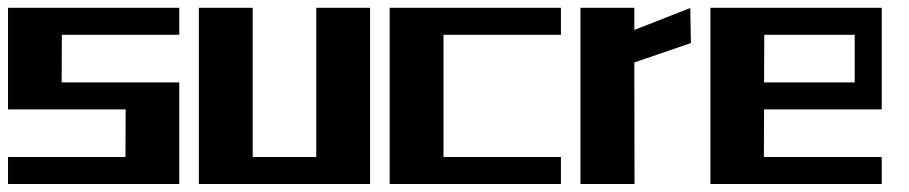

<svg xmlns="http://www.w3.org/2000/svg" viewBox="-20 -459 2269 479"><path d="M0 -439.5H427.2V-372.1H134.3L133.8 -253.4H427.2V0H0V-67.4H293L293.5 -186H0Z M610.4 -67.4H769V-439.5H903.3V0H476.1V-439.5H610.4Z M1379.4 -439.5V-372.1H1086.4V-67.4H1379.4V0H952.1V-439.5Z M1562.5 -303.2 1563 0H1428.2V-439.5H1562.5V-384.3L1702.1 -439L1703.6 -351.6Z M1886.2 -253.4H2112.3V-372.1H1886.7ZM1885.7 -67.4H2179.7V0H1752.4V-439.5H2179.7V-186H1886.2Z"/></svg>

Font: Aqlam Corner
Style: Regular
Weight: 400
Designer: Developer/ Husham Jawad
Version: Version 1.00;December 29, 2020;FontCreator 13.0.0.2683 32-bi